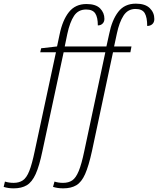

<svg xmlns="http://www.w3.org/2000/svg" viewBox="-155 -790 864 1050"><path d="M-80 240Q-111 240 -135 232L-128 203Q-106 210 -80 210Q-51 210 -30.5 196.5Q-10 183 5 145.5Q20 108 35 36L151 -504H65L70 -526L157 -536L171 -602Q187 -680 222 -724Q257 -768 318 -768Q369 -768 392.5 -744Q416 -720 416 -687Q416 -671 406 -661Q396 -651 380 -651Q380 -695 366 -716.5Q352 -738 316 -738Q273 -738 250 -703.5Q227 -669 213 -604L199 -536H427L442 -604Q457 -680 491.5 -725Q526 -770 588 -770Q639 -770 664 -745.5Q689 -721 689 -686Q689 -668 678 -658Q667 -648 650 -648Q650 -695 636.5 -718Q623 -741 586 -741Q544 -741 520.5 -704.5Q497 -668 484 -606L469 -536H564L558 -504H463L348 36Q330 118 310.5 162Q291 206 262.5 223Q234 240 191 240Q160 240 135 232L143 203Q164 210 190 210Q220 210 240 196.5Q260 183 275.5 145.5Q291 108 306 36L421 -504H193L77 36Q60 118 40 162Q20 206 -8.5 223Q-37 240 -80 240Z"/></svg>

Font: Noto Serif ExtraLight
Style: Italic
Weight: 200
Italic angle: -12°
Designer: Monotype Design Team
Foundry: Monotype Imaging Inc.
Version: Version 2.014; ttfautohint (v1.8.4.7-5d5b)